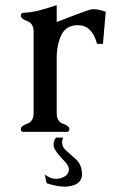

<svg xmlns="http://www.w3.org/2000/svg" viewBox="-20 -504 446 734"><path d="M193.8 22H221.2Q217.3 31.7 217.3 40.5Q217.3 57.6 231.9 70.8Q246.1 84 265.6 100.6Q293.5 123.5 293.5 161.6Q293.5 163.1 293.5 165Q291.5 205.1 232.9 209.5Q230.5 209.5 228 209.5Q196.3 209.5 158.2 196.3L150.9 163.1Q172.9 179.7 194.8 179.7Q211.9 179.7 228.5 169.9Q243.2 160.2 243.2 143.6Q243.2 127.9 222.9 108.2Q202.6 88.4 189.9 66.9Q184.6 57.6 184.6 47.9Q184.6 35.2 193.8 22ZM196.8 -290.5V-71.3Q196.8 -39.6 220.9 -31Q245.1 -22.5 245.1 -10.3Q245.1 0 235.4 0H69.8Q59.6 0 59.6 -10.3Q59.6 -22.5 84 -31Q108.4 -39.6 108.4 -71.3V-383.8Q108.4 -414.6 84 -423.3Q59.6 -432.1 59.6 -444.8Q59.6 -455.1 69.8 -455.1Q102.1 -456.5 133.5 -465.1Q165 -473.6 196.8 -484.4V-419.9L264.6 -445.8Q302.2 -460 323.2 -466.8Q329.6 -468.8 338.4 -468.8Q356.4 -468.8 384.3 -459L373.5 -336.4H351.1Q332 -407.7 277.8 -407.7Q272.5 -407.7 267.1 -407.2Q230 -402.8 214.1 -369.4Q198.2 -335.9 196.8 -290.5Z"/></svg>

Font: Caudex
Style: Regular
Weight: 400
Version: Version 1.04